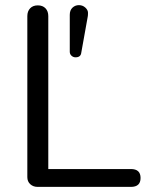

<svg xmlns="http://www.w3.org/2000/svg" viewBox="-20 -731 580 751"><path d="M492.2 0H127Q109.9 0 98.4 -10.5Q86.9 -21 86.9 -38.1V-668Q86.9 -687 97.9 -698.5Q108.9 -710 127.9 -710Q147 -710 158 -698.5Q168.9 -687 168.9 -668V-69.8H492.2Q529.8 -69.8 529.8 -34.9Q529.8 0 492.2 0ZM252.9 -528.8V-672.9Q252.9 -690.9 263.4 -700.9Q273.9 -710.9 288.6 -710.9Q303.2 -710.9 313.7 -701.4Q324.2 -691.9 324.2 -680.9Q324.2 -669.9 323.2 -666L297.9 -524.9Q295.9 -506.8 275.4 -506.8Q266.6 -506.8 259.8 -512.9Q252.9 -519 252.9 -528.8Z"/></svg>

Font: Nunito-Regular
Style: Regular
Weight: 400
Designer: Vernon Adams
Foundry: newtypography
Version: Version 3.000